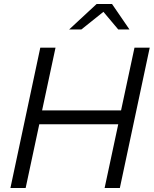

<svg xmlns="http://www.w3.org/2000/svg" viewBox="-20 -938 767 958"><path d="M32 0ZM32 0 181 -700H257L190 -387H584L651 -700H727L578 0H502L570 -318H176L108 0ZM570 -791 496 -879 386 -791H325L462 -918H539L626 -791Z"/></svg>

Font: Rosa Sans Light
Style: Italic
Weight: 300
Italic angle: -12°
Designer: Pentagram / MCKL
Foundry: Pentagram / MCKL
Version: Version 1.005;September 16, 2019;FontCreator 11.5.0.2425 64-